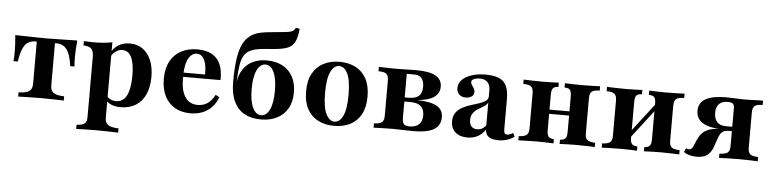

<svg xmlns="http://www.w3.org/2000/svg" viewBox="-48 -881 5288 1315"><g transform="rotate(5 2596.5 -224.0)"><path d="M86.3 0V-29Q138.7 -30.6 159.7 -45.2Q180.6 -59.7 180.6 -96V-386.3H171Q142.7 -386.3 121.4 -373.4Q100 -360.5 85.9 -328.6Q71.8 -296.8 62.9 -238.7H33.1Q34.7 -250.8 35.5 -267.3Q36.3 -283.9 36.3 -304Q36.3 -327.4 34.7 -357.3Q33.1 -387.1 29.8 -417.7Q46.8 -417.7 73.8 -416.9Q100.8 -416.1 131.5 -415.7Q162.1 -415.3 191.5 -414.5Q221 -413.7 242.7 -413.7Q264.5 -413.7 294 -414.5Q323.4 -415.3 354.4 -415.7Q385.5 -416.1 412.5 -416.9Q439.5 -417.7 456.5 -417.7Q453.2 -387.1 451.6 -357.3Q450 -327.4 450 -304Q450 -283.9 450.8 -267.3Q451.6 -250.8 452.4 -238.7H423.4Q415.3 -296.8 400.8 -328.6Q386.3 -360.5 364.9 -373.4Q343.5 -386.3 315.3 -386.3H305.6V-96Q305.6 -59.7 326.6 -45.2Q347.6 -30.6 400 -29V0Q375.8 -0.8 331.5 -2Q287.1 -3.2 243.5 -3.2Q199.2 -3.2 154.8 -2Q110.5 -0.8 86.3 0Z M501.6 186.3V157.3Q541.1 155.6 556.5 143.1Q571.8 130.6 571.8 99.2V-316.9Q571.8 -355.6 555.6 -371.4Q539.5 -387.1 501.6 -387.9V-417.7Q520.2 -416.9 536.3 -416.1Q552.4 -415.3 571.8 -415.3Q641.1 -415.3 696.8 -426.6V91.9Q696.8 126.6 718.1 141.1Q739.5 155.6 790.3 157.3V186.3Q775 185.5 748.8 185.1Q722.6 184.7 692.7 183.9Q662.9 183.1 634.7 183.1Q591.9 183.1 556 184.3Q520.2 185.5 501.6 186.3ZM791.1 11.3Q752.4 11.3 724.6 -1.2Q696.8 -13.7 682.3 -37.1L687.9 -64.5Q698.4 -46.8 716.1 -37.1Q733.9 -27.4 756.5 -27.4Q804.8 -27.4 829 -73.8Q853.2 -120.2 853.2 -211.3Q853.2 -296 832.3 -337.9Q811.3 -379.8 770.2 -379.8Q745.2 -379.8 723 -363.3Q700.8 -346.8 690.3 -321.8L687.1 -347.6Q702.4 -384.7 736.7 -406.9Q771 -429 817.7 -429Q868.5 -429 905.6 -402.8Q942.7 -376.6 963.3 -328.6Q983.9 -280.6 983.9 -213.7Q983.9 -143.5 960.9 -92.7Q937.9 -41.9 894.8 -15.3Q851.6 11.3 791.1 11.3Z M1270.2 11.3Q1208.9 11.3 1163.7 -14.9Q1118.5 -41.1 1094 -90.3Q1069.4 -139.5 1069.4 -207.3Q1069.4 -279.8 1096 -329Q1122.6 -378.2 1170.6 -403.6Q1218.5 -429 1281.5 -429Q1339.5 -429 1379 -408.5Q1418.5 -387.9 1438.7 -344.8Q1458.9 -301.6 1457.3 -233.1H1160.5L1158.9 -262.1H1348.4Q1349.2 -301.6 1342.3 -332.7Q1335.5 -363.7 1320.2 -381.5Q1304.8 -399.2 1279.8 -399.2Q1248.4 -399.2 1226.2 -365.3Q1204 -331.5 1200 -256.5L1201.6 -253.2Q1200.8 -246 1200.4 -237.9Q1200 -229.8 1200 -218.5Q1200 -138.7 1229.4 -94.4Q1258.9 -50 1315.3 -50Q1354.8 -50 1383.5 -69.8Q1412.1 -89.5 1433.1 -129.8L1459.7 -115.3Q1435.5 -53.2 1387.1 -21Q1338.7 11.3 1270.2 11.3Z M1754.8 11.3Q1688.7 11.3 1641.5 -14.9Q1594.4 -41.1 1569.4 -94.4Q1544.4 -147.6 1544.4 -226.6Q1544.4 -312.9 1552 -373.4Q1559.7 -433.9 1575.4 -473.4Q1591.1 -512.9 1616.1 -536.3Q1639.5 -559.7 1671.4 -571.4Q1703.2 -583.1 1757.3 -588.7Q1777.4 -591.1 1797.2 -592.7Q1816.9 -594.4 1835.9 -596.4Q1854.8 -598.4 1872.6 -600Q1893.5 -602.4 1906.5 -606Q1919.4 -609.7 1927.4 -616.9Q1935.5 -624.2 1940.3 -635.5L1966.9 -629.8Q1961.3 -574.2 1946.8 -542.7Q1932.3 -511.3 1900.4 -497.2Q1868.5 -483.1 1812.9 -478.2Q1800.8 -477.4 1784.7 -475.8Q1768.5 -474.2 1752 -473Q1735.5 -471.8 1721 -470.2Q1675.8 -465.3 1647.2 -453.2Q1618.5 -441.1 1602 -416.1Q1585.5 -391.1 1578.2 -347.6Q1571 -304 1568.5 -235.5H1575.8L1567.7 -224.2Q1574.2 -278.2 1599.2 -316.5Q1624.2 -354.8 1665.3 -375Q1706.5 -395.2 1761.3 -395.2Q1824.2 -395.2 1869.8 -371Q1915.3 -346.8 1940.3 -301.2Q1965.3 -255.6 1965.3 -191.9Q1965.3 -128.2 1939.5 -82.7Q1913.7 -37.1 1866.5 -12.9Q1819.4 11.3 1754.8 11.3ZM1754.8 -17.7Q1791.9 -17.7 1813.3 -63.3Q1834.7 -108.9 1834.7 -191.9Q1834.7 -275 1813.3 -320.6Q1791.9 -366.1 1754.8 -366.1Q1718.5 -366.1 1696.8 -320.6Q1675 -275 1675 -191.9Q1675 -108.9 1696.8 -63.3Q1718.5 -17.7 1754.8 -17.7Z M2258.9 11.3Q2196.8 11.3 2149.2 -12.9Q2101.6 -37.1 2074.6 -85.9Q2047.6 -134.7 2047.6 -208.1Q2047.6 -282.3 2074.6 -331Q2101.6 -379.8 2149.2 -404.4Q2196.8 -429 2258.9 -429Q2322.6 -429 2369.8 -404.4Q2416.9 -379.8 2443.5 -331Q2470.2 -282.3 2470.2 -208.1Q2470.2 -134.7 2443.5 -85.9Q2416.9 -37.1 2369.4 -12.9Q2321.8 11.3 2258.9 11.3ZM2258.9 -17.7Q2294.4 -17.7 2316.9 -63.3Q2339.5 -108.9 2339.5 -208.1Q2339.5 -309.7 2316.9 -354.8Q2294.4 -400 2258.9 -400Q2224.2 -400 2201.2 -354.8Q2178.2 -309.7 2178.2 -208.9Q2178.2 -108.9 2201.2 -63.3Q2224.2 -17.7 2258.9 -17.7Z M2529.8 0V-29.8Q2569.4 -30.6 2584.3 -43.1Q2599.2 -55.6 2599.2 -87.9V-329.8Q2599.2 -362.9 2584.7 -375.4Q2570.2 -387.9 2529.8 -387.9V-417.7Q2542.7 -417.7 2564.1 -416.9Q2585.5 -416.1 2609.7 -415.7Q2633.9 -415.3 2654.8 -415.3Q2686.3 -415.3 2719 -416.5Q2751.6 -417.7 2785.5 -417.7Q2877.4 -417.7 2920.6 -393.5Q2963.7 -369.4 2963.7 -319.4Q2963.7 -275 2928.6 -248.8Q2893.5 -222.6 2821.8 -215.3V-213.7Q2908.1 -210.5 2948.8 -186.3Q2989.5 -162.1 2989.5 -111.3Q2989.5 -54 2943.5 -27Q2897.6 0 2800.8 0Q2771.8 0 2732.7 -1.6Q2693.5 -3.2 2659.7 -3.2Q2637.9 -3.2 2612.9 -2.4Q2587.9 -1.6 2565.7 -1.2Q2543.5 -0.8 2529.8 0ZM2775 -29.8Q2816.9 -29.8 2839.1 -51.6Q2861.3 -73.4 2861.3 -113.7Q2861.3 -154.8 2837.9 -175.8Q2814.5 -196.8 2766.9 -196.8H2697.6V-225H2749.2Q2799.2 -225 2821.4 -245.2Q2843.5 -265.3 2843.5 -308.9Q2843.5 -348.4 2826.2 -367.7Q2808.9 -387.1 2773.4 -387.1H2719.4L2724.2 -391.9V-87.9Q2724.2 -53.2 2735.1 -41.5Q2746 -29.8 2775 -29.8Z M3175 11.3Q3122.6 11.3 3091.9 -16.1Q3061.3 -43.5 3061.3 -90.3Q3061.3 -126.6 3078.2 -150Q3095.2 -173.4 3122.2 -187.9Q3149.2 -202.4 3179.4 -211.7Q3209.7 -221 3236.7 -229.8Q3263.7 -238.7 3280.6 -250.8Q3297.6 -262.9 3297.6 -283.1V-323.4Q3297.6 -359.7 3279.4 -379Q3261.3 -398.4 3226.6 -398.4Q3200.8 -398.4 3184.7 -390.7Q3168.5 -383.1 3168.5 -370.2Q3168.5 -359.7 3175.8 -349.6Q3183.1 -339.5 3189.9 -328.2Q3196.8 -316.9 3196.8 -302.4Q3196.8 -283.9 3181 -272.2Q3165.3 -260.5 3140.3 -260.5Q3112.1 -260.5 3095.2 -277Q3078.2 -293.5 3078.2 -321Q3078.2 -353.2 3102 -377.4Q3125.8 -401.6 3167.3 -415.3Q3208.9 -429 3264.5 -429Q3321 -429 3355.6 -414.1Q3390.3 -399.2 3406.5 -365.3Q3422.6 -331.5 3422.6 -274.2V-66.1Q3422.6 -47.6 3427.8 -39.9Q3433.1 -32.3 3446 -32.3Q3454.8 -32.3 3464.9 -36.3Q3475 -40.3 3485.5 -47.6L3497.6 -23.4Q3476.6 -6.5 3448.8 2.4Q3421 11.3 3386.3 11.3Q3300.8 11.3 3298.4 -53.2Q3275.8 -21 3245.2 -4.8Q3214.5 11.3 3175 11.3ZM3236.3 -50.8Q3254.8 -50.8 3270.2 -58.9Q3285.5 -66.9 3297.6 -83.1V-240.3Q3291.9 -227.4 3278.6 -217.7Q3265.3 -208.1 3249.2 -199.2Q3233.1 -190.3 3218.1 -179Q3203.2 -167.7 3193.5 -151.2Q3183.9 -134.7 3183.9 -110.5Q3183.9 -82.3 3197.6 -66.5Q3211.3 -50.8 3236.3 -50.8Z M3808.9 0V-29Q3836.3 -30.6 3846.4 -42.7Q3856.5 -54.8 3856.5 -87.1V-329.8Q3856.5 -362.9 3846.4 -375.4Q3836.3 -387.9 3808.9 -387.9V-417.7Q3825 -416.9 3856.9 -415.7Q3888.7 -414.5 3921.8 -414.5Q3957.3 -414.5 3994.8 -415.7Q4032.3 -416.9 4050.8 -417.7V-387.9Q4025 -387.9 4009.7 -382.3Q3994.4 -376.6 3987.9 -364.1Q3981.5 -351.6 3981.5 -329.8V-87.1Q3981.5 -66.1 3987.9 -53.6Q3994.4 -41.1 4009.7 -35.5Q4025 -29.8 4050.8 -29V0Q4032.3 -0.8 3994.8 -2Q3957.3 -3.2 3921.8 -3.2Q3888.7 -3.2 3856.9 -2Q3825 -0.8 3808.9 0ZM3525 0V-29Q3564.5 -30.6 3579.4 -42.7Q3594.4 -54.8 3594.4 -87.1V-329.8Q3594.4 -362.9 3579.4 -375.4Q3564.5 -387.9 3525 -387.9V-417.7Q3544.4 -416.9 3583.5 -415.7Q3622.6 -414.5 3658.9 -414.5Q3691.1 -414.5 3721.4 -415.7Q3751.6 -416.9 3766.9 -417.7V-387.9Q3740.3 -387.9 3729.8 -375.4Q3719.4 -362.9 3719.4 -329.8V-87.1Q3719.4 -54.8 3729.8 -42.7Q3740.3 -30.6 3766.9 -29V0Q3751.6 -0.8 3721.4 -2Q3691.1 -3.2 3658.9 -3.2Q3622.6 -3.2 3583.5 -2Q3544.4 -0.8 3525 0ZM3670.2 -199.2V-228.2H3905.6V-199.2Z M4388.7 0V-29Q4415.3 -30.6 4425.8 -42.3Q4436.3 -54 4436.3 -87.1V-333.1Q4436.3 -364.5 4425.8 -376.2Q4415.3 -387.9 4388.7 -387.9V-417.7Q4404.8 -416.9 4436.7 -415.7Q4468.5 -414.5 4501.6 -414.5Q4537.9 -414.5 4575 -415.7Q4612.1 -416.9 4631.5 -417.7V-387.9Q4605.6 -387.9 4590.3 -382.7Q4575 -377.4 4568.1 -364.9Q4561.3 -352.4 4561.3 -329.8V-87.1Q4561.3 -65.3 4568.1 -52.8Q4575 -40.3 4590.3 -35.1Q4605.6 -29.8 4631.5 -29V0Q4612.1 -0.8 4575 -2Q4537.9 -3.2 4501.6 -3.2Q4468.5 -3.2 4436.7 -2Q4404.8 -0.8 4388.7 0ZM4098.4 0V-29Q4137.1 -30.6 4152.4 -42.3Q4167.7 -54 4167.7 -87.1V-329.8Q4167.7 -362.9 4152.4 -375.4Q4137.1 -387.9 4098.4 -387.9V-417.7Q4117.7 -416.9 4156.9 -415.7Q4196 -414.5 4232.3 -414.5Q4264.5 -414.5 4294.8 -415.7Q4325 -416.9 4341.1 -417.7V-387.9Q4314.5 -387.9 4303.6 -375.8Q4292.7 -363.7 4292.7 -329.8V-83.9Q4292.7 -53.2 4303.6 -41.9Q4314.5 -30.6 4341.1 -29V0Q4325 -0.8 4294.8 -2Q4264.5 -3.2 4232.3 -3.2Q4196 -3.2 4156.9 -2Q4117.7 -0.8 4098.4 0ZM4283.1 -80.6 4264.5 -100.8 4446 -336.3 4465.3 -316.9Z M4904.8 0V-29Q4933.1 -29.8 4948.4 -35.5Q4963.7 -41.1 4970.2 -53.6Q4976.6 -66.1 4976.6 -87.1V-347.6Q4976.6 -370.2 4966.5 -378.6Q4956.5 -387.1 4931.5 -387.1Q4891.9 -387.1 4871.8 -366.5Q4851.6 -346 4851.6 -306.5Q4851.6 -263.7 4872.2 -241.9Q4892.7 -220.2 4933.9 -220.2H5016.1V-198.4H4906.5Q4819.4 -198.4 4774.6 -226.6Q4729.8 -254.8 4729.8 -308.9Q4729.8 -363.7 4776.6 -390.7Q4823.4 -417.7 4919.4 -417.7Q4950 -417.7 4980.6 -415.7Q5011.3 -413.7 5049.2 -413.7Q5067.7 -413.7 5089.1 -414.5Q5110.5 -415.3 5131.9 -416.1Q5153.2 -416.9 5171 -416.9V-387.1Q5130.6 -387.1 5116.1 -374.2Q5101.6 -361.3 5101.6 -329V-87.1Q5101.6 -55.6 5116.1 -43.1Q5130.6 -30.6 5171 -29V0Q5152.4 -0.8 5115.7 -2Q5079 -3.2 5041.1 -3.2Q5003.2 -3.2 4963.7 -2Q4924.2 -0.8 4904.8 0ZM4751.6 5.6Q4725 5.6 4701.2 -0.8Q4677.4 -7.3 4662.1 -19.4L4674.2 -46Q4684.7 -40.3 4693.5 -40.3Q4704 -40.3 4712.5 -48Q4721 -55.6 4727.4 -72.6L4740.3 -104.8Q4752.4 -133.1 4768.5 -152Q4784.7 -171 4810.1 -182.3Q4835.5 -193.5 4875 -198Q4914.5 -202.4 4973.4 -202.4H5015.3V-190.3H4959.7Q4937.1 -190.3 4922.6 -184.3Q4908.1 -178.2 4898.4 -163.3Q4888.7 -148.4 4880.6 -122.6L4866.9 -81.5Q4852.4 -36.3 4825.4 -15.3Q4798.4 5.6 4751.6 5.6Z"/></g></svg>

Font: Playfair 5pt SemiExpanded Light ExtraBold
Style: Regular
Weight: 800
Version: Version 2.001;gftools[0.9.30]